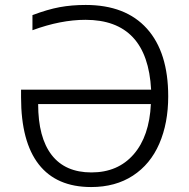

<svg xmlns="http://www.w3.org/2000/svg" viewBox="-20 -745 761 775"><path d="M65 -352V-383H590Q575 -665 325 -665Q225 -665 111 -623V-684Q172 -707 220.5 -716Q269 -725 326 -725Q487 -725 573 -629.5Q659 -534 659 -356Q659 -248 623 -165Q587 -82 516.5 -36Q446 10 348 10Q208 10 136.5 -81.5Q65 -173 65 -352ZM589 -325H134Q134 -190 188.5 -119.5Q243 -49 349 -49Q456 -49 519.5 -122Q583 -195 589 -325Z"/></svg>

Font: OpenSansMMV
Style: Light
Weight: 300
Foundry: Ascender Corporation
Version: Version 4.001